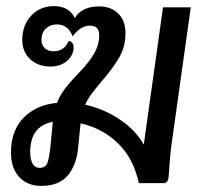

<svg xmlns="http://www.w3.org/2000/svg" viewBox="-20 -600 709 629"><path d="M605 -576 541 -120Q537 -92 534 -40L532 -17Q529 0 516 0H435Q417 -82 366 -131Q315 -180 244 -196L237 -127Q233 -64 204 -27.5Q175 9 115 9Q70 9 43 -20Q16 -49 16 -100Q16 -173 58 -215Q100 -257 167 -263Q177 -289 192.5 -309Q208 -329 222.5 -344.5Q237 -360 241 -364Q271 -395 288 -424Q305 -453 305 -485Q305 -516 274 -516Q244 -516 218 -481Q203 -520 166 -520Q145 -520 130.5 -506.5Q116 -493 116 -469Q116 -452 127 -442Q138 -432 155 -432Q191 -432 205 -466Q221 -463 221 -445Q221 -419 199.5 -400.5Q178 -382 145 -382Q105 -382 79 -406Q53 -430 53 -469Q53 -518 82.5 -549Q112 -580 157 -580Q206 -580 225 -541Q248 -579 305 -579Q343 -579 367 -556Q391 -533 391 -491Q391 -448 371.5 -413.5Q352 -379 315 -336Q293 -310 280 -292.5Q267 -275 259 -257Q322 -243 374 -207.5Q426 -172 451 -126L514 -576ZM146 -127 153 -201Q79 -187 79 -102Q79 -77 87 -63.5Q95 -50 109 -50Q130 -50 136 -68Q142 -86 146 -127Z"/></svg>

Font: Krub Medium
Style: Italic
Weight: 500
Italic angle: -8°
Designer: Ekaluck Peanpanawate
Foundry: Cadson Demak Co.,Ltd.
Version: Version 1.000; ttfautohint (v1.6)